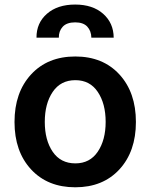

<svg xmlns="http://www.w3.org/2000/svg" viewBox="-20 -796 648 827"><path d="M137.2 -633.8Q136.7 -696.8 182.1 -736.6Q227.5 -776.4 303.7 -776.4Q379.4 -776.4 424.3 -736.6Q469.2 -696.8 469.7 -633.8H373.5Q373 -662.6 356 -681.2Q338.9 -699.7 303.7 -699.7Q267.6 -699.7 250.2 -680.9Q232.9 -662.1 233.4 -633.8ZM42.5 -270.5Q42.5 -397.9 113.8 -475.3Q185.1 -552.7 304.2 -552.7Q423.3 -552.7 494.4 -475.3Q565.4 -397.9 565.4 -270.5Q565.4 -143.6 494.4 -66.4Q423.3 10.7 304.2 10.7Q185.1 10.7 113.8 -66.4Q42.5 -143.6 42.5 -270.5ZM304.7 -92.3Q367.2 -92.3 401.1 -142.6Q435.1 -192.9 435.1 -271Q435.1 -349.6 401.1 -400.1Q367.2 -450.7 304.7 -450.7Q241.2 -450.7 207 -400.1Q172.9 -349.6 172.9 -271Q172.9 -192.4 207 -142.3Q241.2 -92.3 304.7 -92.3Z"/></svg>

Font: Interop SemBd
Style: Regular
Weight: 600
Designer: Rasmus Andersson, Google, Jang Haemin
Foundry: jhaemin
Version: Version 1.007